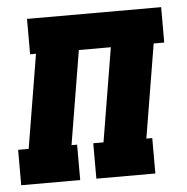

<svg xmlns="http://www.w3.org/2000/svg" viewBox="-55 -573 599 616"><g transform="rotate(-5 244.5 -265.0)"><path d="M-11 0V-114H23L73 -416H54V-530H486V-416H452L402 -114H421V0H231V-114H264L314 -416H211L161 -114H179V0Z"/></g></svg>

Font: Iosevka Curly Slab HvObl
Style: Regular
Weight: 900
Italic angle: -9°
Monospace: yes
Designer: Belleve Invis
Foundry: Belleve Invis
Version: Version 11.1.0; ttfautohint (v1.8.3)